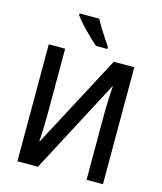

<svg xmlns="http://www.w3.org/2000/svg" viewBox="-134 -1035 956 1132"><g transform="rotate(15 344.0 -468.5)"><path d="M81 -714H181V-329Q181 -308 180.5 -283.5Q180 -259 179.5 -233.5Q179 -208 177.5 -186.5Q176 -165 175 -148H178L478 -714H603V0H503V-386Q503 -408 503.5 -434.5Q504 -461 505 -487Q506 -513 507.5 -535Q509 -557 510 -571H507L206 0H81ZM329 -937Q341 -915 357.5 -887.5Q374 -860 391.5 -834Q409 -808 422 -789V-777H352Q337 -790 316.5 -809.5Q296 -829 275 -850.5Q254 -872 236.5 -892.5Q219 -913 209 -927V-937Z"/></g></svg>

Font: Noto Sans Display SemiCondensed Medium
Style: Regular
Weight: 500
Width: 4
Designer: Monotype Design Team
Foundry: Monotype Imaging Inc.
Version: Version 2.003